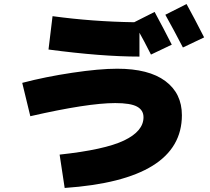

<svg xmlns="http://www.w3.org/2000/svg" viewBox="-20 -870 1040 950"><path d="M830 -649 727 -600Q690 -673 670 -708V-590Q482 -590 220 -625L240 -790Q438 -763 644 -760L745 -811Q791 -726 830 -649ZM990 -685 885 -635Q840 -722 798 -797L903 -850Q939 -785 990 -685ZM300 60 275 -105Q498 -129 594 -175Q690 -221 690 -290Q690 -325 658 -342.5Q626 -360 550 -360Q414 -360 130 -295L90 -460Q204 -490 337.5 -510Q471 -530 560 -530Q716 -530 798 -469Q880 -408 880 -300Q880 20 300 60Z"/></svg>

Font: M PLUS 1p Black
Style: Regular
Weight: 900
Version: Version 1.061